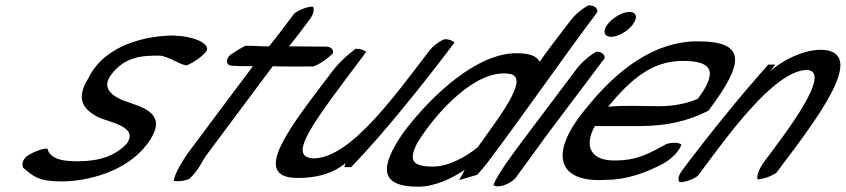

<svg xmlns="http://www.w3.org/2000/svg" viewBox="-20 -655 3193 725"><path d="M84 -67C67 -55 60 -35 68 -21C104 9 123 30 212 30C309 30 457 -6 535 -110C623 -227 521 -249 444 -276C416 -288 358 -317 399 -372C452 -442 516 -445 580 -445C615 -445 670 -403 688 -409C715 -422 744 -441 761 -464C772 -497 693 -520 642 -520L638 -521C531 -521 374 -485 314 -360C262 -278 299 -240 348 -214C385 -194 508 -179 458 -112C400 -50 318 -46 268 -46C200 -46 167 -62 159 -94C142 -95 111 -84 84 -67Z M853 -450C833 -437 829 -409 855 -407C882 -405 906 -405 935 -405C851 -294 770 -184 689 -76C656 -28 639 7 636 28C654 31 672 29 694 21C732 -13 740 -44 766 -78C846 -184 927 -295 1010 -405C1058 -403 1112 -404 1163 -404C1186 -412 1216 -432 1237 -454C1241 -468 1230 -479 1209 -479C1162 -479 1117 -480 1071 -480C1099 -514 1123 -546 1149 -581C1165 -602 1168 -622 1161 -630C1139 -630 1111 -618 1092 -605C1059 -561 1030 -522 996 -480C963 -479 940 -483 907 -482C890 -474 872 -463 853 -450Z M1232 -382C1084 -186 918 17 1104 17C1174 17 1234 2 1285 -39L1280 -24H1306C1433 -155 1581 -342 1696 -494C1689 -502 1676 -507 1659 -507C1640 -500 1615 -482 1600 -462C1457 -274 1302 -63 1168 -57C1057 -58 1162 -192 1363 -459C1355 -466 1341 -471 1323 -471C1294 -450 1258 -417 1232 -382Z M1505 -157C1410 -21 1415 50 1559 50C1621 50 1687 19 1735 -14L1714 25L1782 5C1797 -11 1810 -27 1823 -44C1960 -226 2103 -433 2236 -610C2237 -624 2225 -635 2202 -635C2181 -624 2152 -601 2134 -577C2095 -525 2053 -473 2018 -422C2005 -445 1978 -454 1929 -454C1783 -454 1613 -300 1505 -157ZM1556 -116C1633 -240 1782 -396 1904 -376C1988 -364 1851 -196 1784 -99C1741 -64 1675 -26 1615 -26C1534 -26 1523 -51 1556 -116Z M2274 -563C2255 -538 2261 -516 2287 -516C2314 -516 2350 -537 2369 -562C2389 -588 2384 -610 2357 -610C2331 -610 2294 -589 2274 -563ZM1958 -130C1917 -75 1859 2 1843 44C1861 57 1904 41 1926 18C1970 -41 2023 -116 2065 -172L2263 -435C2265 -448 2253 -460 2232 -460C2207 -446 2176 -420 2156 -393Z M2190 -242C2049 -72 2087 37 2270 24C2345 24 2418 -2 2484 -37C2520 -57 2548 -89 2553 -110C2540 -117 2522 -118 2498 -112C2426 -73 2386 -49 2299 -49C2211 -49 2184 -102 2226 -179H2395C2490 -179 2573 -195 2655 -237C2794 -421 2797 -499 2614 -499C2455 -499 2313 -397 2190 -242ZM2276 -252C2366 -360 2444 -425 2559 -425C2663 -425 2696 -390 2615 -282C2571 -263 2522 -254 2469 -254C2406 -254 2341 -258 2276 -252Z M2556 -12C2541 8 2538 26 2547 33C2569 33 2597 22 2615 9C2720 -131 2902 -391 3029 -391C3123 -382 2948 -154 2866 -45C2846 -18 2837 8 2840 22C2862 22 2891 11 2911 -2C3056 -194 3251 -445 3097 -466C3028 -474 2940 -432 2887 -385L2907 -411H2881C2772 -289 2656 -145 2556 -12Z"/></svg>

Font: Snowfall
Style: SuperObl
Weight: 400
Designer: Jasper
Foundry: Cannot Into Space Fonts
Version: Version 0.9